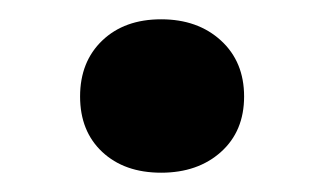

<svg xmlns="http://www.w3.org/2000/svg" viewBox="-20 -171 336 199"><path d="M86 -13.5Q63 -35 63 -71Q63 -107 86 -129Q109 -151 147 -151Q185 -151 209 -129Q233 -107 233 -71Q233 -35 209 -13.5Q185 8 147 8Q109 8 86 -13.5Z"/></svg>

Font: PTSerif
Style: Bold
Weight: 700
Designer: A.Korolkova, O.Umpeleva, V.Yefimov
Foundry: ParaType Ltd
Version: Version 1.000W OFL; ttfautohint (v1.2) -l 8 -r 50 -G 200 -x 